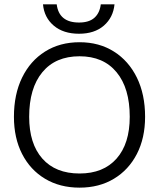

<svg xmlns="http://www.w3.org/2000/svg" viewBox="-20 -854 729 882"><path d="M506 -834Q500 -773.5 457 -736.2Q414 -699 343 -699Q271 -699 227 -736.2Q183 -773.5 177.5 -834H240.5Q251 -750.5 343 -750.5Q389 -750.5 413.5 -772.2Q438 -794 443 -834ZM44 -317.5Q44 -420.5 81.5 -497.5Q119 -574.5 187 -617.2Q255 -660 345.5 -660Q435.5 -660 503.2 -617.2Q571 -574.5 608.8 -497.5Q646.5 -420.5 646.5 -317.5Q646.5 -220 608.8 -146.8Q571 -73.5 503.2 -32.8Q435.5 8 345.5 8Q255 8 187 -32.8Q119 -73.5 81.5 -146.8Q44 -220 44 -317.5ZM576 -317.5Q576 -449 515.5 -522.2Q455 -595.5 345.5 -595.5Q235 -595.5 174.5 -522.2Q114 -449 114 -317.5Q114 -194 174.5 -125.5Q235 -57 345.5 -57Q455 -57 515.5 -125.5Q576 -194 576 -317.5Z"/></svg>

Font: Overused Grotesk Book
Style: Regular
Weight: 375
Version: Version 0.004